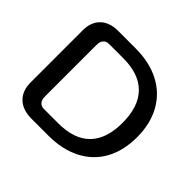

<svg xmlns="http://www.w3.org/2000/svg" viewBox="-164 -894 1089 1089"><g transform="rotate(45 380.0 -350.0)"><path d="M64 -142V-561Q64 -626 102 -663Q140 -700 208 -700H348Q460 -700 541.5 -657.5Q623 -615 667 -536Q711 -457 711 -349Q711 -241 667.5 -162.5Q624 -84 542 -42Q460 0 348 0H214Q143 0 103.5 -37.5Q64 -75 64 -142ZM338 -89Q466 -89 530.5 -154.5Q595 -220 595 -349Q595 -478 530 -544.5Q465 -611 338 -611H224Q202 -611 190 -597Q178 -583 178 -559V-141Q178 -117 190 -103Q202 -89 224 -89Z"/></g></svg>

Font: Kodchasan SemiBold
Style: Regular
Weight: 600
Version: Version 1.000; ttfautohint (v1.6)